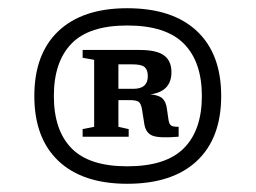

<svg xmlns="http://www.w3.org/2000/svg" viewBox="-20 -737 622 467"><path d="M289.5 -717Q399.5 -717 458.8 -661.5Q518 -606 518 -503.5Q518 -401 458.8 -345.5Q399.5 -290 289.5 -290Q181 -290 122.2 -345.5Q63.5 -401 63.5 -503.5Q63.5 -606 122.2 -661.5Q181 -717 289.5 -717ZM289.5 -675Q196.5 -675 153.8 -630.8Q111 -586.5 111 -503.5Q111 -420.5 153.8 -376.5Q196.5 -332.5 289.5 -332.5Q383.5 -332.5 427.2 -376.5Q471 -420.5 471 -503.5Q471 -586.5 427.2 -630.8Q383.5 -675 289.5 -675ZM209 -591.5 181 -596.5V-615.5H319.5Q361 -615.5 379 -602.2Q397 -589 397 -561.5Q397 -514.5 346 -507.5Q367 -505.5 375.5 -497.2Q384 -489 386 -472L389.5 -448Q391 -435.5 395.8 -432Q400.5 -428.5 414.5 -428.5V-404.5Q367.5 -400.5 351 -407Q334.5 -413.5 331 -435.5L325.5 -470.5Q323 -485.5 317 -489.5Q311 -493.5 295 -493.5H268V-428.5L293 -423V-404.5H181V-423L209 -428.5ZM302 -580.5H268V-521H304.5Q339.5 -521 339.5 -551.5Q339.5 -567 331.8 -573.8Q324 -580.5 302 -580.5Z"/></svg>

Font: Newsreader Caption
Style: Regular
Weight: 400
Designer: Hugues Gentile
Foundry: Production Type
Version: Version 1.001